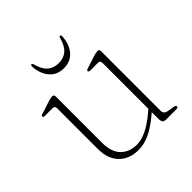

<svg xmlns="http://www.w3.org/2000/svg" viewBox="-176 -772 914 914"><g transform="rotate(-45 281.5 -315.0)"><path d="M414.5 -29.5V-79V-83.5V-404.5Q414.5 -412.5 411 -416.5Q407.5 -420.5 399 -420.5H349.5Q342.5 -420.5 339.5 -422.2Q336.5 -424 336.5 -427Q336.5 -430 339.2 -432.5Q342 -435 348.5 -436.5L412 -457Q421.5 -459.5 427.5 -460.8Q433.5 -462 437 -462Q443.5 -462 446.2 -458.8Q449 -455.5 449 -448.5V-46Q449 -36.5 455.5 -30.5Q462 -24.5 473.5 -22.5L503.5 -17.5Q511 -16.5 515 -14.5Q519 -12.5 519 -8Q519 -4.5 515.5 -2.2Q512 0 505.5 0H441.5Q426 0 420.2 -5.8Q414.5 -11.5 414.5 -29.5ZM109 -130V-404.5Q109 -412.5 105.8 -416.5Q102.5 -420.5 93.5 -420.5H44.5Q37 -420.5 34 -422.2Q31 -424 31 -427Q31 -430 33.8 -432.5Q36.5 -435 43.5 -436.5L107 -457Q116 -459.5 122.2 -460.8Q128.5 -462 132 -462Q138 -462 141 -458.8Q144 -455.5 144 -448.5V-137Q144 -75 174.8 -44.2Q205.5 -13.5 255 -13.5Q285.5 -13.5 321.2 -30.5Q357 -47.5 402 -85.5L426 -106L439 -94L413 -72Q360.5 -27 321 -8.5Q281.5 10 242.5 10Q182 10 145.5 -27Q109 -64 109 -130ZM267 -551Q300 -551 322.2 -570Q344.5 -589 355.5 -631.5Q358 -639.5 362.5 -639.5Q365 -639.5 367 -637.5Q369 -635.5 368.5 -630.5Q366 -580 339.5 -548.2Q313 -516.5 267 -516.5Q221 -516.5 194.2 -548.2Q167.5 -580 165 -630.5Q165 -635.5 167 -637.5Q169 -639.5 171 -639.5Q176 -639.5 178 -631.5Q189 -589 211.2 -570Q233.5 -551 267 -551Z"/></g></svg>

Font: Fraunces Thin
Style: Regular
Weight: 250
Version: Version 1.000;[b76b70a41]